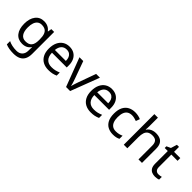

<svg xmlns="http://www.w3.org/2000/svg" viewBox="159 -1946 3373 3373"><g transform="rotate(45 1845.0 -260.0)"><path d="M275 -546Q328 -546 370.5 -526Q413 -506 443 -465H448L460 -536H530V9Q530 85 504 136.5Q478 188 425 214Q372 240 290 240Q232 240 183.5 231.5Q135 223 97 206V125Q135 145 186 156Q237 167 295 167Q364 167 403.5 126.5Q443 86 443 16V-5Q443 -17 444 -39.5Q445 -62 446 -71H442Q414 -30 372.5 -10Q331 10 276 10Q172 10 113.5 -63Q55 -136 55 -267Q55 -395 113.5 -470.5Q172 -546 275 -546ZM287 -472Q242 -472 210.5 -448Q179 -424 162.5 -378Q146 -332 146 -266Q146 -167 182.5 -114.5Q219 -62 289 -62Q330 -62 359 -72.5Q388 -83 407 -105.5Q426 -128 435 -163Q444 -198 444 -246V-267Q444 -340 427.5 -385Q411 -430 376 -451Q341 -472 287 -472Z M907 -546Q976 -546 1025.5 -516Q1075 -486 1101.5 -431.5Q1128 -377 1128 -304V-251H761Q763 -160 807.5 -112.5Q852 -65 932 -65Q983 -65 1022.5 -74.5Q1062 -84 1104 -102V-25Q1063 -7 1023 1.5Q983 10 928 10Q852 10 793.5 -21Q735 -52 702.5 -113.5Q670 -175 670 -264Q670 -352 699.5 -415Q729 -478 782.5 -512Q836 -546 907 -546ZM906 -474Q843 -474 806.5 -433.5Q770 -393 763 -321H1036Q1036 -367 1022 -401Q1008 -435 979.5 -454.5Q951 -474 906 -474Z M1362 0 1159 -536H1253L1367 -220Q1375 -198 1384 -171Q1393 -144 1400 -119.5Q1407 -95 1410 -78H1414Q1418 -95 1425.5 -120Q1433 -145 1442.5 -172Q1452 -199 1459 -220L1573 -536H1667L1463 0Z M1959 -546Q2028 -546 2077.5 -516Q2127 -486 2153.5 -431.5Q2180 -377 2180 -304V-251H1813Q1815 -160 1859.5 -112.5Q1904 -65 1984 -65Q2035 -65 2074.5 -74.5Q2114 -84 2156 -102V-25Q2115 -7 2075 1.5Q2035 10 1980 10Q1904 10 1845.5 -21Q1787 -52 1754.5 -113.5Q1722 -175 1722 -264Q1722 -352 1751.5 -415Q1781 -478 1834.5 -512Q1888 -546 1959 -546ZM1958 -474Q1895 -474 1858.5 -433.5Q1822 -393 1815 -321H2088Q2088 -367 2074 -401Q2060 -435 2031.5 -454.5Q2003 -474 1958 -474Z M2531 10Q2460 10 2404.5 -19Q2349 -48 2317.5 -109Q2286 -170 2286 -265Q2286 -364 2319 -426Q2352 -488 2408.5 -517Q2465 -546 2537 -546Q2578 -546 2616 -537.5Q2654 -529 2678 -517L2651 -444Q2627 -453 2595 -461Q2563 -469 2535 -469Q2481 -469 2446 -446Q2411 -423 2394 -378Q2377 -333 2377 -266Q2377 -202 2394 -157Q2411 -112 2445 -89Q2479 -66 2530 -66Q2574 -66 2607.5 -75Q2641 -84 2669 -97V-19Q2642 -5 2609.5 2.5Q2577 10 2531 10Z M2884 -537Q2884 -518 2882.5 -498Q2881 -478 2879 -462H2885Q2902 -490 2928 -508Q2954 -526 2986 -535.5Q3018 -545 3052 -545Q3117 -545 3160.5 -524.5Q3204 -504 3226 -461Q3248 -418 3248 -349V0H3161V-343Q3161 -408 3132 -440Q3103 -472 3041 -472Q2981 -472 2947 -449.5Q2913 -427 2898.5 -383.5Q2884 -340 2884 -277V0H2796V-760H2884Z M3593 -62Q3613 -62 3634 -65.5Q3655 -69 3668 -73V-6Q3654 1 3628 5.5Q3602 10 3578 10Q3536 10 3500.5 -4.5Q3465 -19 3443 -55Q3421 -91 3421 -156V-468H3345V-510L3422 -545L3457 -659H3509V-536H3664V-468H3509V-158Q3509 -109 3532.5 -85.5Q3556 -62 3593 -62Z"/></g></svg>

Font: Noto Sans Khmer UI
Style: Regular
Weight: 400
Designer: Danh Hong and the Monotype Design Team
Foundry: Monotype Imaging Inc.
Version: Version 2.002